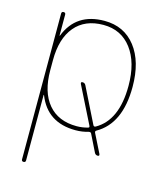

<svg xmlns="http://www.w3.org/2000/svg" viewBox="-112 -613 776 916"><g transform="rotate(15 276.0 -155.0)"><path d="M101 -285V-235Q101 -128 150.5 -69Q200 -10 291 -10Q320 -10 347 -18Q354 -20 350 -28L259 -210Q255 -220 265 -220Q276 -220 281 -210L368 -35Q372 -28 380 -32Q481 -89 481 -260Q481 -375 430 -442.5Q379 -510 291 -510Q200 -510 150.5 -451Q101 -392 101 -285ZM81 210V-510Q81 -520 91 -520Q101 -520 101 -510V-407Q101 -406 102 -406Q103 -406 103 -407Q151 -530 291 -530Q388 -530 444.5 -457.5Q501 -385 501 -260Q501 -78 388 -14Q381 -10 385 -2L431 90Q435 100 425 100Q414 100 409 90L367 5Q364 -1 354 1Q324 10 291 10Q151 10 103 -113Q103 -114 102 -114Q101 -114 101 -113V210Q101 220 91 220Q81 220 81 210Z"/></g></svg>

Font: Rounded Mplus 1c Thin
Style: Regular
Weight: 250
Version: Version 1.059.20150529